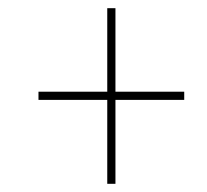

<svg xmlns="http://www.w3.org/2000/svg" viewBox="-20 -592 505 469"><path d="M242 -143H262V-348H430V-368H262V-572H242V-368H74V-348H242Z"/></svg>

Font: Noto Serif Display Condensed Light
Style: Italic
Weight: 300
Width: 3
Italic angle: -12°
Designer: Monotype Design Team
Foundry: Monotype Imaging Inc.
Version: Version 2.009